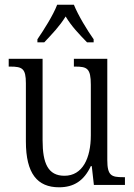

<svg xmlns="http://www.w3.org/2000/svg" viewBox="-20 -786 571 816"><path d="M139 -619V-606H168C201 -641 233 -674 259 -716C284 -674 316 -641 350 -606H378V-619C351 -657 312 -721 294 -766H223C206 -721 165 -657 139 -619ZM231 10C294 10 337 -18 366 -80H370L379 0H511V-33H503C454 -33 436 -39 436 -106V-536H294V-503H299C350 -503 366 -496 366 -426V-211C366 -114 331 -39 254 -39C184 -39 161 -92 161 -190V-536H17V-503H23C75 -503 90 -495 90 -432V-185C90 -48 139 10 231 10Z"/></svg>

Font: Noto Serif Armenian Condensed Light
Style: Regular
Weight: 300
Width: 3
Designer: Monotype Design Team
Foundry: Monotype Imaging Inc.
Version: Version 2.008